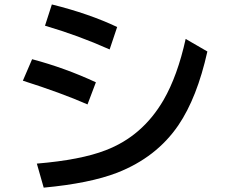

<svg xmlns="http://www.w3.org/2000/svg" viewBox="-20 -821 1039 873"><path d="M478.5 -596.2Q334 -660.6 184.6 -704.1L215.8 -800.8Q384.8 -758.8 512.7 -698.2ZM377.9 -346.2Q257.8 -398.9 84 -454.1L126 -551.8Q275.4 -512.2 416 -446.8ZM147.5 -77.1Q346.7 -93.8 460 -137.7Q627.9 -201.7 723.6 -366.2Q787.1 -476.1 824.2 -644L922.9 -586.9Q876 -376.5 791 -251.5Q691.4 -105.5 512.7 -35.6Q387.7 12.7 178.7 32.2Z"/></svg>

Font: UDEV Gothic 35
Style: Bold
Weight: 700
Version: v2.1.0; ttfautohint (v1.8.4.7-5d5b-dirty) -l 6 -r 45 -G 200 